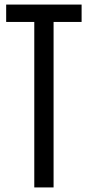

<svg xmlns="http://www.w3.org/2000/svg" viewBox="-20 -820 384 840"><path d="M130 0V-724H7V-800H337V-724H214.4V0Z"/></svg>

Font: Big Shoulders Text SC Thin
Style: Regular
Weight: 100
Designer: Patric King
Foundry: XO Type Co
Version: Version 2.002